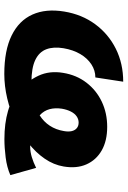

<svg xmlns="http://www.w3.org/2000/svg" viewBox="132 -720 599 902"><g transform="rotate(90 431.0 -268.5)"><path d="M327.1 10.3Q216.3 10.3 146.2 -24.2Q76.2 -58.6 47.9 -121.8Q19.5 -185.1 33.7 -271Q47.4 -354.5 93.3 -416.7Q139.2 -479 208.7 -513.7Q278.3 -548.3 363.3 -548.3L343.3 -417.5Q310.5 -417.5 282 -398.9Q253.4 -380.4 233.6 -346.9Q213.9 -313.5 206.1 -268.1Q198.2 -221.2 210.9 -187.3Q223.6 -153.3 261.2 -135.3Q298.8 -117.2 365.7 -117.2Q412.6 -117.2 451.9 -127Q491.2 -136.7 521.2 -155.8Q551.3 -174.8 570.1 -203.4Q588.9 -231.9 595.2 -269.5Q599.1 -291 595.5 -306.4Q591.8 -321.8 581.5 -330.3Q571.3 -338.9 555.2 -338.9Q539.6 -338.9 526.1 -329.6Q512.7 -320.3 503.7 -302.7Q494.6 -285.2 490.2 -260.3Q485.4 -228.5 492.4 -202.4Q499.5 -176.3 519.8 -157.2Q540 -138.2 574.7 -127.4Q593.3 -119.1 618.7 -115.2Q644 -111.3 669.4 -111.3Q692.4 -111.3 717.5 -118.9Q742.7 -126.5 768.1 -139.2L802.2 -18.1Q765.6 -2 719.2 3.9Q672.9 9.8 632.8 9.8Q559.1 9.8 501 -7.1Q442.9 -23.9 404.3 -61Q359.9 -98.1 335.4 -149.9Q311 -201.7 321.8 -266.1Q332 -329.1 367.9 -375.7Q403.8 -422.4 457.5 -447.8Q511.2 -473.1 575.2 -473.1Q641.1 -473.1 686.3 -447.3Q731.4 -421.4 751.7 -375.5Q772 -329.6 761.7 -268.6Q753.9 -221.7 725.1 -179.7Q696.3 -137.7 651.9 -103Q607.4 -68.4 553.7 -42.7Q500 -17.1 441.7 -3.4Q383.3 10.3 327.1 10.3Z"/></g></svg>

Font: Inter 17pt ExtraBold
Style: Italic
Weight: 800
Italic angle: -9.3988°
Version: Version 4.001;git-66647c0bb